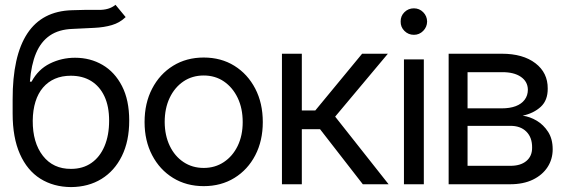

<svg xmlns="http://www.w3.org/2000/svg" viewBox="-20 -761 2333 793"><path d="M457 -741.2 499 -690.4Q474.6 -667 442.4 -657.5Q410.2 -647.9 369.6 -646Q329.1 -644 279.3 -641.6Q223.1 -639.6 186 -614.3Q148.9 -588.9 128.9 -541.3Q108.9 -493.7 103.5 -423.8H110.4Q137.7 -474.6 186 -498.5Q234.4 -522.5 290 -522.5Q353 -522.5 403.6 -492.9Q454.1 -463.4 483.9 -405.5Q513.7 -347.7 513.7 -262.7Q513.7 -178.2 483.4 -116.7Q453.1 -55.2 399.2 -22Q345.2 11.2 273.4 11.7Q201.2 11.2 146.7 -22.9Q92.3 -57.1 62.3 -124.8Q32.2 -192.4 32.2 -292V-349.6Q31.7 -529.8 92.8 -622.6Q153.8 -715.3 277.3 -718.8Q342.8 -721.2 386.7 -720.2Q430.7 -719.2 457 -741.2ZM273.4 -63.5Q322.3 -63.5 357.4 -87.9Q392.6 -112.3 411.6 -157.2Q430.7 -202.1 430.7 -262.7Q430.7 -321.8 411.4 -363Q392.1 -404.3 356.7 -426.3Q321.3 -448.2 272.5 -448.2Q235.8 -448.2 207 -435.8Q178.2 -423.3 157.7 -399.4Q137.2 -375.5 126.5 -341.1Q115.7 -306.6 115.2 -262.7Q114.7 -171.9 157.2 -117.4Q199.7 -63 273.4 -63.5Z M821.3 7.8Q750 7.8 694.8 -26.1Q639.6 -60.1 608.4 -119.9Q577.1 -179.7 577.1 -256.8Q577.1 -335 608.4 -395Q639.6 -455.1 694.8 -489.3Q750 -523.4 821.3 -523.4Q893.1 -523.4 948 -489.3Q1002.9 -455.1 1034.2 -395Q1065.4 -335 1065.4 -256.8Q1065.4 -179.7 1034.4 -119.9Q1003.4 -60.1 948.2 -26.1Q893.1 7.8 821.3 7.8ZM821.3 -67.4Q868.2 -67.4 904.5 -91.6Q940.9 -115.7 961.7 -158.4Q982.4 -201.2 982.4 -256.8Q982.4 -313.5 961.7 -356.7Q940.9 -399.9 904.8 -424.6Q868.7 -449.2 821.3 -449.2Q773.9 -449.2 737.5 -424.6Q701.2 -399.9 680.7 -356.7Q660.2 -313.5 660.2 -256.8Q660.6 -201.2 681.2 -158.4Q701.7 -115.7 738 -91.6Q774.4 -67.4 821.3 -67.4Z M1144.5 0V-539.1H1226.6V-304.7H1282.2L1475.6 -539.1H1582L1364.3 -279.3L1585 0H1478.5L1301.8 -227.5H1226.6V0Z M1648.4 0V-515.6H1730.5V0ZM1689.5 -617.2Q1666.5 -617.2 1650.4 -633.3Q1634.3 -649.4 1634.8 -671.9Q1634.3 -694.8 1650.4 -710.7Q1666.5 -726.6 1689.5 -726.6Q1711.9 -726.6 1727.8 -710.7Q1743.7 -694.8 1744.1 -671.9Q1743.7 -649.4 1727.8 -633.3Q1711.9 -617.2 1689.5 -617.2Z M1833 0V-539.1H2052.7Q2140.1 -539.1 2191.4 -499.8Q2242.7 -460.4 2242.2 -395.5Q2242.7 -346.7 2213.4 -319.8Q2184.1 -293 2138.7 -283.2Q2168.5 -279.3 2196.8 -262.5Q2225.1 -245.6 2243.9 -216.3Q2262.7 -187 2262.7 -144.5Q2262.7 -103.5 2241.5 -70.8Q2220.2 -38.1 2180.9 -19Q2141.6 0 2086.9 0ZM1911.1 -76.2H2086.9Q2129.4 -75.7 2153.8 -95.9Q2178.2 -116.2 2177.7 -151.4Q2178.2 -193.4 2153.8 -217.5Q2129.4 -241.7 2086.9 -241.2H1911.1ZM1911.1 -313.5H2052.7Q2085.9 -313.5 2109.9 -322.5Q2133.8 -331.5 2147 -349.1Q2160.2 -366.7 2160.2 -390.6Q2159.7 -424.3 2131.1 -443.8Q2102.5 -463.4 2052.7 -462.9H1911.1Z"/></svg>

Font: Inter Display V
Style: Regular
Weight: 400
Designer: Rasmus Andersson
Foundry: rsms
Version: Version 3.015;git-src